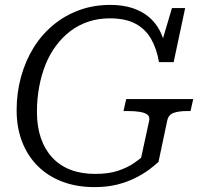

<svg xmlns="http://www.w3.org/2000/svg" viewBox="-20 -748 825 785"><path d="M131 -290Q131 -343 140 -392Q149 -441 166 -483.5Q183 -526 209 -561Q235 -596 268 -621Q301 -646 341.5 -659.5Q382 -673 429 -673Q493 -673 534 -651Q575 -629 598 -588.5Q621 -548 630 -494H690L737 -715H683L636 -556L657 -551Q650 -591 632.5 -624Q615 -657 587 -680Q559 -703 520 -715.5Q481 -728 431 -728Q363 -728 304 -706.5Q245 -685 197.5 -645.5Q150 -606 117 -552.5Q84 -499 66 -434Q48 -369 48 -298Q48 -226 70.5 -168Q93 -110 135 -68.5Q177 -27 235.5 -5Q294 17 366 17Q418 17 459.5 6.5Q501 -4 533.5 -20.5Q566 -37 589.5 -54.5Q613 -72 628 -86L664 -256Q669 -279 690 -286.5Q711 -294 746 -294H759L770 -343H496L485 -294H503Q532 -294 552.5 -290.5Q573 -287 583 -279Q593 -271 590 -255L557 -103Q549 -96 526 -80Q503 -64 464.5 -50.5Q426 -37 369 -37Q312 -37 268 -54Q224 -71 193.5 -104Q163 -137 147 -184Q131 -231 131 -290Z"/></svg>

Font: Roboto Serif Light
Style: Italic
Weight: 300
Italic angle: -10°
Version: Version 1.007